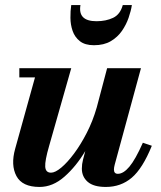

<svg xmlns="http://www.w3.org/2000/svg" viewBox="-20 -730 638 760"><path d="M298.5 -710Q287.5 -646 362 -646Q399.5 -646 427.8 -659.5Q456 -673 466 -710H502Q498.5 -687 489 -659.5Q479.5 -632 462.5 -607.5Q445.5 -583 418.5 -567Q391.5 -551 352 -551Q316.5 -551 296.2 -567Q276 -583 267.5 -607.5Q259 -632 258.8 -659.5Q258.5 -687 262 -710ZM262 -460 174.5 -152.5Q157.5 -94 159 -70.2Q160.5 -46.5 182 -46.5Q198.5 -46.5 222.5 -66.5Q246.5 -86.5 273 -122Q299.5 -157.5 323.5 -204.2Q347.5 -251 363 -305L404 -460H538L434 -78Q431 -66.5 431 -59Q431 -42 446.5 -42Q468.5 -42 492.2 -70.2Q516 -98.5 545.5 -165L581 -153Q544.5 -63 501.5 -26.5Q458.5 10 399 10Q350.5 10 327.2 -10.2Q304 -30.5 304 -62.5Q304 -80.5 308.5 -97.5L317.5 -132Q281.5 -71.5 235.2 -30.8Q189 10 136.5 10Q68 10 45 -33.2Q22 -76.5 40 -141L118.5 -423.5H56.5V-460Z"/></svg>

Font: Bodoni* 06pt
Style: Bold Italic
Weight: 700
Italic angle: -13°
Version: Version 2.3